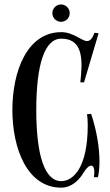

<svg xmlns="http://www.w3.org/2000/svg" viewBox="-20 -856 505 884"><path d="M261 -755.5C283 -755.5 301 -773.5 301 -795.5C301 -817.5 283 -835.5 261 -835.5C239.5 -835.5 221 -817.5 221 -795.5C221 -773.5 239.5 -755.5 261 -755.5ZM380.5 -330C382.5 -321 384 -301 384 -280C384 -82 316 -22 262 -22C185 -22 147 -142 147 -350C147 -558 185 -678 262 -678C347 -678 362 -609 353 -510L350 -477H367L434 -703L415 -705C405 -679 396 -667 380 -667C357 -667 318 -708 262 -708C104 -708 37 -526 37 -350C37 -174 104 8 262 8C301.5 8 337.5 -16.5 363.5 -59C377.5 -82.5 390.5 -93.5 399.5 -93.5C412 -93.5 418 -74 412 -40H431C435.5 -60.5 438 -85 438 -112C438 -177.5 424.5 -258 399.5 -332Z"/></svg>

Font: Picaflor 12 pt
Style: Regular
Weight: 400
Designer: Ariel Martín Pérez
Foundry: Tunera Type Foundry
Version: Version 1.000;hotconv 1.0.109;makeotfexe 2.5.65596